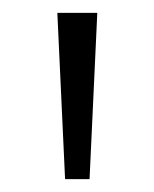

<svg xmlns="http://www.w3.org/2000/svg" viewBox="-20 -734 239 298"><path d="M131 -714 119 -456H81L69 -714Z"/></svg>

Font: Noto Sans Lao Looped Light
Style: Regular
Weight: 300
Designer: Mark Frömberg, Ben Mitchell
Foundry: The Fontpad Ltd
Version: Version 1.002; ttfautohint (v1.8.4.7-5d5b)